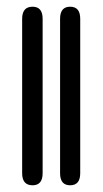

<svg xmlns="http://www.w3.org/2000/svg" viewBox="-20 -552 306 572"><path d="M189 0Q159 0 159 -36V-496Q159 -532 189 -532Q219 -532 219 -496V-36Q219 0 189 0ZM77 0Q46 0 46 -36V-496Q46 -532 77 -532Q107 -532 107 -496V-36Q107 0 77 0Z"/></svg>

Font: LuenTai2017
Style: Regular
Weight: 400
Designer: LuenTai
Foundry: Microsoft Corpration
Version: Version 1.00 November 27, 2016, initial release